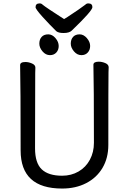

<svg xmlns="http://www.w3.org/2000/svg" viewBox="-20 -1074 750 1118"><path d="M341.8 23.9Q100.1 23.9 100.1 -198.2Q100.1 -575.2 97.2 -694.8Q97.2 -712.9 127.9 -712.9Q147 -712.9 166.5 -704.3Q186 -695.8 186 -680.2Q186 -662.1 185.1 -648.9Q184.1 -584 184.1 -210Q184.1 -125 223.1 -87.9Q262.2 -50.8 341.8 -50.8Q395 -50.8 437.5 -75.4Q480 -100.1 503.4 -144Q526.9 -188 526.9 -242.2Q526.9 -580.1 523.9 -696.8Q523.9 -714.8 555.2 -714.8Q574.2 -714.8 593.5 -706.5Q612.8 -698.2 612.8 -682.1Q612.8 -666 611.8 -653.8Q610.8 -594.2 610.8 -230Q610.8 -153.8 576.9 -96.4Q543 -39.1 481.9 -7.6Q420.9 23.9 341.8 23.9ZM454.1 -752.9Q429.2 -752.9 410.6 -774.9Q392.1 -796.9 392.1 -819.8Q392.1 -844.2 405.5 -859.1Q418.9 -874 443.8 -874Q466.8 -874 485.8 -852.1Q504.9 -830.1 504.9 -806.2Q504.9 -783.2 491 -768.1Q477.1 -752.9 454.1 -752.9ZM271 -752.9Q246.1 -752.9 227.5 -774.9Q209 -796.9 209 -819.8Q209 -844.2 222.4 -859.1Q235.8 -874 261.2 -874Q284.2 -874 303 -852.1Q321.8 -830.1 321.8 -806.2Q321.8 -783.2 307.9 -768.1Q293.9 -752.9 271 -752.9ZM350.1 -881.8Q320.8 -881.8 308.1 -892.1Q269 -930.2 228 -975.6Q187 -1021 187 -1032.2Q187 -1054.2 210.9 -1054.2Q221.2 -1054.2 228 -1046.9Q245.1 -1032.2 353 -962.9Q370.1 -974.1 373 -975.1Q444.8 -1022 477.1 -1046.9Q483.9 -1054.2 494.1 -1054.2Q518.1 -1054.2 518.1 -1032.2Q518.1 -1011.2 397.9 -896Q383.8 -881.8 350.1 -881.8Z"/></svg>

Font: LXGW WenKai Screen
Style: Regular
Weight: 400
Designer: LXGW / Fontworks Inc.
Foundry: LXGW / Fontworks Inc.
Version: Version 1.510;January 18,2025